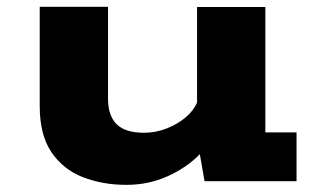

<svg xmlns="http://www.w3.org/2000/svg" viewBox="-20 -520 915 551"><path d="M343 10.5Q274.5 10.5 218 -11.5Q161.5 -33.5 127.8 -83Q94 -132.5 94 -215.5V-500.5H290V-237Q290 -188 314.8 -163.5Q339.5 -139 393.5 -139Q426.5 -139 458 -151.2Q489.5 -163.5 512.8 -183.2Q536 -203 545.5 -226V-500H741.5V-140H831V0H567L553.5 -77.5Q516 -39 461 -14.2Q406 10.5 343 10.5Z"/></svg>

Font: Trispace SemiExpanded ExtraBold
Style: Regular
Weight: 800
Width: 6
Designer: Tyler Finck
Foundry: Etcetera Type Company
Version: Version 1.210; ttfautohint (v1.8.3)